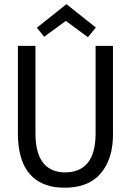

<svg xmlns="http://www.w3.org/2000/svg" viewBox="-20 -876 618 907"><path d="M513.7 -240.2V-659.2H431.6V-243.2Q430.7 -62.5 287.1 -61.5Q148.4 -63.5 147.5 -244.1V-659.2H64.5V-247.1Q64.5 -19.5 240.2 7.8Q262.7 10.7 286.1 10.7Q426.8 10.7 482.4 -96.7Q513.7 -156.2 513.7 -240.2ZM293.9 -856.4 154.3 -745.1 188.5 -702.1 291 -777.3 395.5 -700.2 432.6 -746.1Z"/></svg>

Font: Yaldevi Colombo Medium
Style: Regular
Weight: 500
Designer: Sol Matas, Denzil Rajitha, Kosala Senevirathne and Pathum Egodawatta
Foundry: Mooniak
Version: Version 1.020 ; ttfautohint (v1.6)